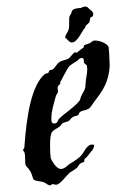

<svg xmlns="http://www.w3.org/2000/svg" viewBox="-20 -545 353 583"><path d="M313 -346C313 -359 311 -401 309 -404C305 -411 289 -421 269 -422C260 -422 260 -418 254 -415C248 -411 240 -410 236 -408C234 -406 235 -402 233 -400C226 -396 214 -385 213 -385C212 -385 210 -386 208 -386C203 -386 194 -371 189 -368C180 -362 167 -362 160 -356C154 -353 146 -338 141 -335C139 -333 133 -333 130 -331C129 -330 128 -325 127 -324C124 -321 119 -323 116 -320C77 -287 61 -200 54 -98C54 -95 50 -90 50 -91C50 -86 53 -85 54 -83C58 -72 55 -51 58 -43C59 -40 67 -34 72 -25C78 -15 79 -3 83 1C88 5 104 5 112 8C118 10 126 18 132 18C135 18 137 14 140 14C143 14 147 16 150 16C162 16 178 -8 192 -21C199 -26 208 -30 214 -36C217 -39 219 -44 222 -47C226 -51 236 -52 236 -55C236 -56 236 -59 236 -60C236 -63 246 -69 247 -72C254 -84 265 -89 266 -105C263 -106 261 -106 259 -106C244 -106 235 -83 229 -76C221 -65 204 -55 196 -50C185 -44 177 -32 165 -32C149 -32 135 -62 134 -65C133 -71 132 -86 132 -102C132 -152 139 -145 160 -160C165 -163 166 -168 170 -171C176 -174 184 -175 189 -178C194 -181 194 -185 200 -189C205 -193 212 -192 218 -196C219 -197 220 -202 222 -204C227 -209 234 -209 240 -211C255 -215 256 -223 269 -240C290 -267 311 -296 313 -346ZM244 -346C244 -342 245 -338 245 -335C245 -320 240 -304 240 -291C239 -273 237 -273 229 -258C225 -252 224 -243 222 -240C207 -220 176 -201 160 -185C155 -181 156 -170 145 -170C135 -170 136 -179 136 -187C136 -208 144 -232 149 -251C150 -257 156 -262 156 -267C156 -271 155 -275 155 -278C155 -287 163 -288 163 -292C163 -293 163 -295 163 -297C164 -295 182 -334 189 -342C194 -349 205 -354 214 -360C216 -361 221 -369 228 -369C237 -369 233 -359 236 -353C237 -352 243 -347 244 -346ZM262 -496C263 -498 263 -500 263 -502C263 -511 252 -516 251 -518C247 -521 246 -525 239 -525C232 -525 226 -521 226 -521C220 -520 208 -521 200 -514C197 -511 198 -505 193 -499C190 -495 190 -490 190 -486C190 -480 190 -474 190 -467C190 -447 178 -442 178 -432C178 -431 178 -430 178 -430C182 -430 189 -416 198 -416C216 -416 229 -452 237 -459C240 -462 238 -463 240 -466C243 -470 249 -474 251 -477C254 -482 252 -487 255 -492C255 -493 261 -494 262 -496Z"/></svg>

Font: Jim Nightshade
Style: Regular
Weight: 400
Designer: Astigmatic (AOETI)
Foundry: Astigmatic (AOETI)
Version: Version 1.000